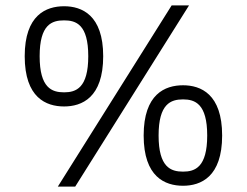

<svg xmlns="http://www.w3.org/2000/svg" viewBox="-20 -687 908 707"><path d="M216 -664C150 -664 71 -632 71 -480C71 -327 150 -295 216 -295C281 -295 360 -327 360 -480C360 -632 281 -664 216 -664ZM216 -347C171 -347 126 -363 126 -480C126 -597 171 -612 216 -612C260 -612 305 -597 305 -480C305 -363 260 -347 216 -347ZM676 -667H612L193 0H257ZM654 -3C719 -3 798 -35 798 -188C798 -341 719 -373 654 -373C588 -373 509 -341 509 -188C509 -35 588 -3 654 -3ZM654 -321C698 -321 743 -305 743 -188C743 -71 698 -55 654 -55C609 -55 564 -71 564 -188C564 -305 609 -321 654 -321Z"/></svg>

Font: Maven Pro
Style: Regular
Weight: 400
Designer: Joe Prince
Foundry: Joe Prince
Version: Version 1.003